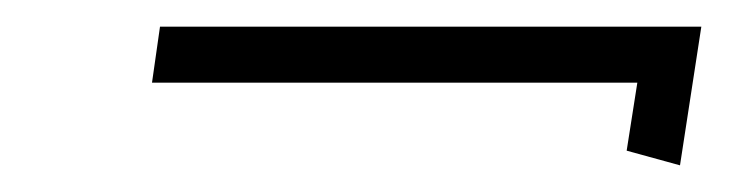

<svg xmlns="http://www.w3.org/2000/svg" viewBox="-20 -331 549 144"><path d="M94 -269H458L450 -218L490 -207L506 -311H100Z"/></svg>

Font: Charger Sport
Style: HLObl
Weight: 100
Designer: Jasper
Foundry: Cannot Into Space Fonts
Version: Version 1.1